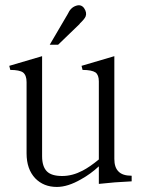

<svg xmlns="http://www.w3.org/2000/svg" viewBox="-20 -700 540 737"><path d="M15.6 -447.3 19.5 -431.6Q54.7 -431.6 68.4 -421.9Q82 -411.1 82 -384.8V-111.3Q82 -50.8 115.2 -15.6Q147.5 17.6 198.2 17.6Q240.2 17.6 291 -11.7Q328.1 -32.2 359.4 -61.5V5.9Q397.5 2 420.9 0Q446.3 -2 485.4 -3.9V-25.4Q450.2 -25.4 434.6 -42Q418.9 -57.6 418.9 -89.8V-484.4L293 -447.3L296.9 -431.6Q332 -431.6 346.7 -421.9Q359.4 -412.1 359.4 -387.7V-87.9Q325.2 -59.6 296.9 -44.9Q257.8 -24.4 218.8 -24.4Q177.7 -24.4 160.2 -42Q141.6 -60.5 141.6 -100.6V-484.4ZM170.9 -528.3H203.1L286.1 -608.4V-609.4Q304.7 -627 308.6 -636.7Q314.5 -651.4 302.7 -668.9Q291 -684.6 271.5 -677.7Q251 -670.9 240.2 -646.5Z"/></svg>

Font: BatangChe
Style: Regular
Weight: 400
Monospace: yes
Version: Version 2.21